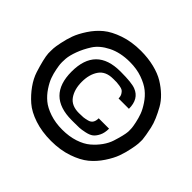

<svg xmlns="http://www.w3.org/2000/svg" viewBox="-156 -773 930 930"><g transform="rotate(45 309.0 -308.5)"><path d="M0 -291V-308Q0 -314 0.5 -325.5Q1 -337 7.5 -369Q14 -401 24.5 -430Q35 -459 58.5 -495Q82 -531 113 -556.5Q144 -582 195 -599.5Q246 -617 309 -617Q358 -617 400.5 -606.5Q443 -596 472.5 -578Q502 -560 526 -537Q550 -514 564.5 -488Q579 -462 590 -436.5Q601 -411 606 -388Q611 -365 614 -347Q617 -329 618 -318V-308Q618 -302 617.5 -290.5Q617 -279 610.5 -247Q604 -215 593.5 -186Q583 -157 559.5 -121.5Q536 -86 505 -60.5Q474 -35 423 -17.5Q372 0 309 0Q246 0 195 -17Q144 -34 113 -61Q82 -88 58.5 -121Q35 -154 24.5 -187Q14 -220 7.5 -247Q1 -274 0 -291ZM542 -296V-308Q542 -313 541.5 -321.5Q541 -330 536 -354Q531 -378 523 -400Q515 -422 497 -449Q479 -476 455.5 -495Q432 -514 394 -527.5Q356 -541 309 -541Q244 -541 196.5 -517Q149 -493 127 -458.5Q105 -424 92.5 -390Q80 -356 78 -332L77 -308Q77 -303 77.5 -295Q78 -287 82.5 -263Q87 -239 95 -217Q103 -195 120.5 -168.5Q138 -142 161.5 -122.5Q185 -103 223.5 -90Q262 -77 309 -77Q356 -77 394 -89.5Q432 -102 456 -122.5Q480 -143 497.5 -167.5Q515 -192 523 -217Q531 -242 536 -262.5Q541 -283 542 -296ZM309 -142Q142 -142 142 -308Q142 -476 309 -476H312Q387 -476 414 -465Q466 -445 466 -377H395Q395 -392 389 -402Q383 -412 376.5 -416.5Q370 -421 354.5 -423.5Q339 -426 333 -426Q327 -426 309 -426Q258 -426 235 -392.5Q212 -359 212 -308Q212 -257 235 -224Q258 -191 309 -191Q329 -191 339 -192Q349 -193 365 -197Q381 -201 388 -212Q395 -223 395 -241H466Q466 -212 456 -192Q446 -172 433.5 -162.5Q421 -153 397.5 -148Q374 -143 361 -142.5Q348 -142 323 -142Q315 -142 312 -142Z"/></g></svg>

Font: Hermit Light
Style: Regular
Weight: 300
Designer: Pablo Caro
Version: Version 2.000;PS 002.000;hotconv 1.0.88;makeotf.lib2.5.64775